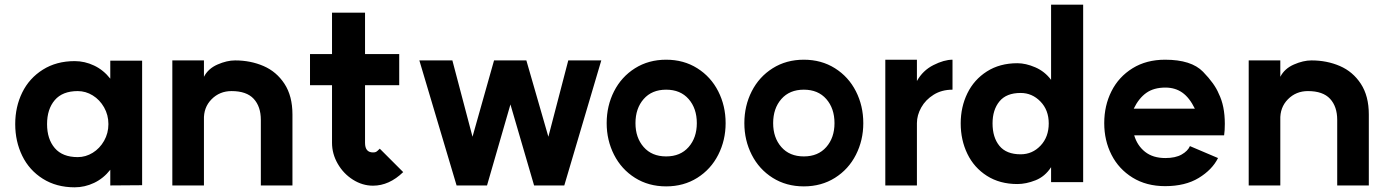

<svg xmlns="http://www.w3.org/2000/svg" viewBox="-20 -778 5920 820"><path d="M443 -248Q443 -287 424.5 -319.5Q406 -352 376 -370.5Q346 -389 312 -389Q247 -389 214 -350.5Q181 -312 181 -248Q181 -184 214 -145.5Q247 -107 312 -107Q346 -107 376 -125.5Q406 -144 424.5 -176.5Q443 -209 443 -248ZM299 -517Q342 -517 382 -498Q422 -479 451 -442V-519H587V13L451 14V-53Q422 -16 382 3Q342 22 299 22Q221 22 163 -14.5Q105 -51 75 -112.5Q45 -174 45 -248Q45 -322 75 -383Q105 -444 163 -480.5Q221 -517 299 -517Z M969 -389Q918 -389 883.5 -354Q849 -319 851 -266V14H716V-520H851V-450Q869 -485 909 -502.5Q949 -520 984 -520Q1050 -520 1105.5 -496Q1161 -472 1195 -420Q1229 -368 1229 -289V14H1094V-266Q1094 -323 1063.5 -356Q1033 -389 969 -389Z M1573 15Q1528 15 1487.5 -10.5Q1447 -36 1422.5 -78.5Q1398 -121 1398 -168V-414H1304V-547H1398V-724H1539V-547H1685V-414H1539V-168Q1539 -127 1573 -127Q1582 -127 1586.5 -129.5Q1591 -132 1602 -143L1702 -43Q1642 15 1573 15Z M2390 14H2261L2160 -332L2060 14H1930L1771 -520H1912L1998 -194L2090 -520H2228L2322 -194L2407 -520H2548Z M2956 -252Q2956 -315 2921 -355Q2886 -395 2825 -395Q2764 -395 2729 -355Q2694 -315 2694 -252Q2694 -190 2729 -150Q2764 -110 2825 -110Q2886 -110 2921 -150Q2956 -190 2956 -252ZM2825 -523Q2900 -523 2958 -486.5Q3016 -450 3047.5 -388Q3079 -326 3079 -252Q3079 -179 3047.5 -117Q3016 -55 2958 -18.5Q2900 18 2825 18Q2750 18 2692 -18.5Q2634 -55 2602.5 -117Q2571 -179 2571 -252Q2571 -326 2602.5 -388Q2634 -450 2692 -486.5Q2750 -523 2825 -523Z M3544 -252Q3544 -315 3509 -355Q3474 -395 3413 -395Q3352 -395 3317 -355Q3282 -315 3282 -252Q3282 -190 3317 -150Q3352 -110 3413 -110Q3474 -110 3509 -150Q3544 -190 3544 -252ZM3413 -523Q3488 -523 3546 -486.5Q3604 -450 3635.5 -388Q3667 -326 3667 -252Q3667 -179 3635.5 -117Q3604 -55 3546 -18.5Q3488 18 3413 18Q3338 18 3280 -18.5Q3222 -55 3190.5 -117Q3159 -179 3159 -252Q3159 -326 3190.5 -388Q3222 -450 3280 -486.5Q3338 -523 3413 -523Z M4048 -523V-395Q4002 -395 3967.5 -373.5Q3933 -352 3914.5 -319Q3896 -286 3896 -252V14H3761V-523H3896V-432Q3921 -477 3966.5 -500Q4012 -523 4048 -523Z M4459 -251Q4459 -308 4423.5 -344.5Q4388 -381 4339 -381Q4278 -381 4248.5 -345Q4219 -309 4219 -251Q4219 -191 4248.5 -155Q4278 -119 4339 -119Q4389 -119 4424 -156Q4459 -193 4459 -251ZM4325 -508Q4361 -508 4401.5 -490.5Q4442 -473 4469 -437V-758H4606V0H4469V-64Q4443 -24 4402.5 -8Q4362 8 4325 8Q4250 8 4195 -27Q4140 -62 4111.5 -121Q4083 -180 4083 -251Q4083 -321 4111.5 -379.5Q4140 -438 4195 -473Q4250 -508 4325 -508Z M4957 -404Q4908 -404 4876 -381.5Q4844 -359 4822 -314H5083Q5060 -361 5029.5 -382.5Q4999 -404 4957 -404ZM4956 -523Q5068 -523 5118 -471.5Q5168 -420 5185 -378Q5211 -326 5211 -249Q5211 -221 5208 -200H4824Q4837 -156 4870.5 -129.5Q4904 -103 4957 -103Q5000 -103 5026.5 -118Q5053 -133 5062 -154L5182 -103Q5157 -53 5099.5 -18Q5042 17 4956 17Q4876 17 4817 -19.5Q4758 -56 4727 -117Q4696 -178 4696 -252Q4696 -327 4727 -388.5Q4758 -450 4817 -486.5Q4876 -523 4956 -523Z M5566 -389Q5515 -389 5480.5 -354Q5446 -319 5448 -266V14H5313V-520H5448V-450Q5466 -485 5506 -502.5Q5546 -520 5581 -520Q5647 -520 5702.5 -496Q5758 -472 5792 -420Q5826 -368 5826 -289V14H5691V-266Q5691 -323 5660.5 -356Q5630 -389 5566 -389Z"/></svg>

Font: SUIT ExtraBold
Style: Regular
Weight: 800
Designer: Sunn Youn; Korean Glyphs from Source Han Sans (Sandoll Communications; Soo-young Jang, Joo-yeon Kang)
Foundry: Sunn
Version: Version 1.008